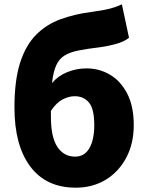

<svg xmlns="http://www.w3.org/2000/svg" viewBox="-20 -856 685 890"><path d="M331 14Q194 14 120.5 -84Q47 -182 47 -357Q47 -483 73 -564.5Q99 -646 147 -694.5Q195 -743 261 -767Q327 -791 406 -801Q458 -808 487.5 -815.5Q517 -823 545 -836L578 -681Q556 -663 518.5 -652.5Q481 -642 443 -637Q384 -630 344 -622Q304 -614 279 -598.5Q254 -583 240.5 -553Q227 -523 221 -471Q250 -505 292.5 -522Q335 -539 381 -539Q440 -539 489.5 -510Q539 -481 569.5 -422.5Q600 -364 600 -276Q600 -190 565 -124.5Q530 -59 469.5 -22.5Q409 14 331 14ZM216 -342V-314Q216 -220 246 -175Q276 -130 328 -130Q372 -130 394.5 -169.5Q417 -209 417 -276Q417 -351 392.5 -380.5Q368 -410 326 -410Q299 -410 270 -395Q241 -380 216 -342Z"/></svg>

Font: Source Han Sans TC Heavy
Style: Regular
Weight: 900
Designer: Ryoko NISHIZUKA Ë•øÂ°öÊ∂ºÂ≠ê (kana, bopomofo & ideographs); Paul D. Hunt (Latin, Greek & Cyrillic); Sandoll Communicatio
Foundry: Adobe
Version: Version 2.004;hotconv 1.0.118;makeotfexe 2.5.65603